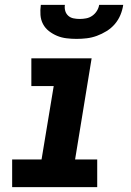

<svg xmlns="http://www.w3.org/2000/svg" viewBox="-20 -770 540 790"><path d="M30 0V-114H151L201 -416H109V-530H357L289 -114H380V0ZM295 -610Q274 -610 253.5 -612.5Q233 -615 215 -622.5Q197 -630 181.5 -642Q166 -654 157 -671Q148 -688 146.5 -708.5Q145 -729 148 -750H247Q245 -737 248.5 -725Q252 -713 261 -705Q270 -697 282.5 -694.5Q295 -692 308 -692Q321 -692 334.5 -694.5Q348 -697 359.5 -705Q371 -713 378.5 -725Q386 -737 388 -750H487Q484 -729 475.5 -708.5Q467 -688 452.5 -671Q438 -654 418.5 -642Q399 -630 378.5 -622.5Q358 -615 337 -612.5Q316 -610 295 -610Z"/></svg>

Font: Iosevka Curly Slab HvObl
Style: Regular
Weight: 900
Italic angle: -9°
Monospace: yes
Designer: Belleve Invis
Foundry: Belleve Invis
Version: Version 11.1.0; ttfautohint (v1.8.3)